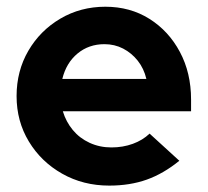

<svg xmlns="http://www.w3.org/2000/svg" viewBox="-20 -550 626 579"><path d="M309.4 9.7Q231 9.7 167.5 -26.2Q104 -62.1 67 -123.3Q30 -184.4 30 -260.3Q30 -335.9 65.5 -396.9Q101 -457.9 162 -493.8Q223 -529.7 297.7 -529.7Q372.6 -529.7 430.7 -493.1Q488.9 -456.5 522.5 -393.3Q556.2 -330.2 556.2 -249.6V-214.4H169.5Q179.1 -182.6 199.6 -157.9Q220.1 -133.2 250.3 -119.3Q280.6 -105.4 316 -105.4Q350.7 -105.4 380.6 -116.3Q410.4 -127.2 431.1 -147.1L520.8 -65.2Q473 -26.3 422.5 -8.3Q372 9.7 309.4 9.7ZM167.9 -312H421.4Q414 -343.4 395.5 -366.8Q377 -390.1 351.3 -403.5Q325.6 -416.8 295 -416.8Q247.9 -416.8 213.8 -388.6Q179.7 -360.3 167.9 -312Z"/></svg>

Font: Red Hat Display VF
Style: Regular
Weight: 300
Designer: Pentagram, MCKL
Foundry: Pentagram, MCKL
Version: Version 1.023